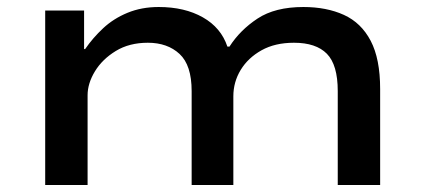

<svg xmlns="http://www.w3.org/2000/svg" viewBox="-20 -528 1212 548"><path d="M109 0V-498H220V-388H223Q245 -420 274.5 -447.5Q304 -475 344 -491.5Q384 -508 433 -508Q507 -508 559 -478.5Q611 -449 629 -395H635Q665 -442 715 -475Q765 -508 846 -508Q912 -508 961.5 -485.5Q1011 -463 1038 -411.5Q1065 -360 1065 -274V0H944V-268Q944 -343 913 -374.5Q882 -406 819 -406Q765 -406 726.5 -384.5Q688 -363 667 -328.5Q646 -294 646 -253V0H527V-268Q527 -342 492.5 -374Q458 -406 402 -406Q349 -406 310.5 -382.5Q272 -359 251 -324.5Q230 -290 230 -256V0Z"/></svg>

Font: Nunito Sans 7pt Expanded SemiBold
Style: Regular
Weight: 600
Width: 7
Designer: Vernon Adams
Foundry: Vernon Adams
Version: Version 3.101;gftools[0.9.27]